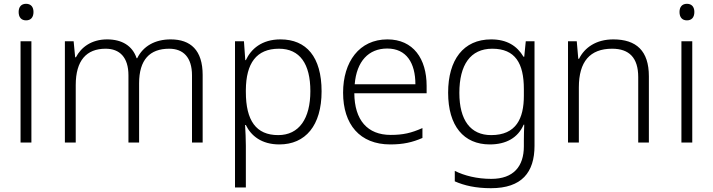

<svg xmlns="http://www.w3.org/2000/svg" viewBox="-20 -749 3746 1009"><path d="M117 -729C92 -729 78 -713 78 -686C78 -658 92 -642 117 -642C142 -642 156 -658 156 -686C156 -713 142 -729 117 -729ZM145 -532H88V0H145Z M877 -542C794 -542 732 -506 701 -443H698C676 -509 620 -542 543 -542C460 -542 406 -500 379 -448H375L367 -532H321V0H378V-302C378 -431 434 -493 535 -493C609 -493 655 -448 655 -353V0H711V-311C711 -435 767 -493 869 -493C943 -493 989 -448 989 -353V0H1045V-355C1045 -485 982 -542 877 -542Z M1454 -542C1355 -542 1299 -491 1272 -433H1269L1262 -532H1215V236H1272V17C1272 -16 1270 -58 1268 -92H1272C1299 -36 1354 10 1448 10C1585 10 1670 -89 1670 -269C1670 -450 1590 -542 1454 -542ZM1446 -493C1556 -493 1611 -413 1611 -270C1611 -126 1552 -39 1442 -39C1326 -39 1272 -115 1272 -266V-276C1273 -416 1327 -493 1446 -493Z M2016 -542C1868 -542 1783 -424 1783 -262C1783 -95 1871 10 2031 10C2099 10 2147 -1 2200 -24V-76C2141 -50 2099 -40 2033 -40C1911 -40 1843 -118 1842 -259H2222V-298C2222 -440 2152 -542 2016 -542ZM2015 -494C2116 -494 2163 -418 2163 -306H1844C1854 -427 1917 -494 2015 -494Z M2561 -542C2415 -542 2335 -434 2335 -262C2335 -87 2417 10 2554 10C2640 10 2702 -25 2732 -94H2735C2734 -69 2733 -39 2733 -11V20C2733 125 2679 191 2562 191C2486 191 2420 174 2370 149V204C2420 226 2480 240 2560 240C2722 240 2789 157 2789 17V-532H2743L2735 -451H2731C2697 -508 2644 -542 2561 -542ZM2567 -493C2688 -493 2733 -416 2733 -281V-246C2733 -127 2693 -39 2561 -39C2453 -39 2394 -117 2394 -261C2394 -408 2452 -493 2567 -493Z M3203 -542C3113 -542 3052 -499 3023 -440H3019L3011 -532H2965V0H3022V-290C3022 -425 3080 -493 3197 -493C3286 -493 3334 -446 3334 -344V0H3390V-348C3390 -482 3324 -542 3203 -542Z M3590 -729C3565 -729 3551 -713 3551 -686C3551 -658 3565 -642 3590 -642C3615 -642 3629 -658 3629 -686C3629 -713 3615 -729 3590 -729ZM3618 -532H3561V0H3618Z"/></svg>

Font: Noto Sans Gujarati UI Light
Style: Regular
Weight: 300
Designer: Jelle Bosma - Monotype Design Team, Universal Thirst
Foundry: Monotype Imaging Inc.
Version: Version 2.106